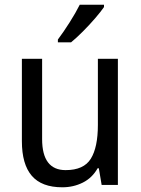

<svg xmlns="http://www.w3.org/2000/svg" viewBox="-20 -786 599 816"><path d="M481 -536V0H412L400 -71H395Q372 -30 332 -10Q292 10 245 10Q157 10 115 -39Q73 -88 73 -186V-536H159V-195Q159 -63 259 -63Q336 -63 366 -111.5Q396 -160 396 -255V-536ZM422 -756Q409 -737 384.5 -708.5Q360 -680 332 -652Q304 -624 282 -606H226V-618Q250 -650 276 -691Q302 -732 319 -766H422Z"/></svg>

Font: Noto Sans Myanmar SemiCondensed
Style: Regular
Weight: 400
Width: 4
Designer: Monotype Design Team
Foundry: Monotype Imaging Inc.
Version: Version 2.107; ttfautohint (v1.8.4.7-5d5b)